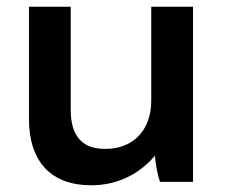

<svg xmlns="http://www.w3.org/2000/svg" viewBox="-20 -540 668 570"><path d="M250 10H252C329 10 395 -24 440 -78C441 -55 448 -20 455 0H553V-520H429V-241C429 -153 375 -98 293 -98H291C222 -98 190 -139 190 -213V-520H66V-187C66 -61 131 10 250 10Z"/></svg>

Font: Fixel Display SemiBold
Style: Regular
Weight: 600
Designer: AlfaBravo + MacPaw
Foundry: Kyrylo Tkachov, Marchela Mozhyna, Serhii Makarenko, Maria Weinstein, Zakhar Kryvoshyya
Version: Version 1.211